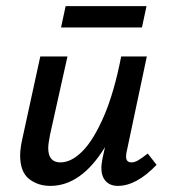

<svg xmlns="http://www.w3.org/2000/svg" viewBox="-20 -603 556 629"><path d="M445 -513H180L195 -583H460ZM493 -63Q427 6 366 6Q341 6 326.5 -9.5Q312 -25 312 -54Q312 -63 316 -85L324 -121Q246 6 145 6Q104 6 75 -17Q46 -40 46 -94Q46 -117 54 -152L112 -418H201L144 -162Q138 -132 138 -118Q138 -71 178 -71Q214 -71 250.5 -108Q287 -145 320.5 -222.5Q354 -300 377 -418H461L396 -111Q393 -99 393 -90Q393 -71 411 -71Q421 -71 433 -78Q445 -85 464 -100Z"/></svg>

Font: Ysabeau Infant Semibold
Style: Italic
Weight: 600
Italic angle: -12°
Designer: Christian Thalmann (Catharsis Fonts)
Version: Version 0.003